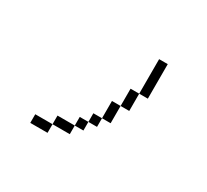

<svg xmlns="http://www.w3.org/2000/svg" viewBox="-148 -977 1296 1204"><g transform="rotate(30 500.0 -375.0)"><path d="M312.5 -62.5H187.5V0H312.5ZM312.5 -62.5H437.5V-125H312.5ZM437.5 -125H500V-187.5H437.5ZM500 -187.5H562.5V-250H500ZM562.5 -250H625Q625 -250 625 -375H562.5Q562.5 -375 562.5 -250ZM625 -375H687.5Q687.5 -375 687.5 -500H625Q625 -500 625 -375ZM687.5 -500H750Q750 -500 750 -750H687.5Q687.5 -750 687.5 -500Z"/></g></svg>

Font: CalcUnifontExMono
Style: Regular
Weight: 500
Version: Version 15.0.06